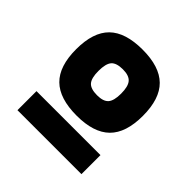

<svg xmlns="http://www.w3.org/2000/svg" viewBox="-120 -729 592 592"><g transform="rotate(45 176.0 -433.5)"><path d="M322 -492Q322 -418 286.5 -383Q251 -348 177 -348Q102 -348 66.5 -383Q31 -418 31 -492Q31 -566 66.5 -601Q102 -636 177 -636Q251 -636 286.5 -601Q322 -566 322 -492ZM127 -493Q127 -462 138 -449.5Q149 -437 177 -437Q204 -437 215 -449.5Q226 -462 226 -493Q226 -524 215 -537Q204 -550 177 -550Q149 -550 138 -537.5Q127 -525 127 -493ZM315 -231H36V-314H315Z"/></g></svg>

Font: Blinker
Style: Bold
Weight: 700
Designer: Juergen Huber
Foundry: supertype
Version: Version 1.015;PS 1.15;hotconv 1.0.88;makeotf.lib2.5.647800; 